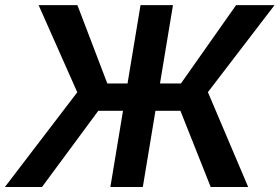

<svg xmlns="http://www.w3.org/2000/svg" viewBox="-44 -748 1119 768"><path d="M647.9 -727.5 527.3 0H397.5L518.1 -727.5ZM-24.4 0 265.1 -378.9 110.4 -727.5H265.6L385.3 -414.1H679.7L900.4 -727.5H1054.2L787.6 -379.4L948.7 0H798.8L677.7 -304.7H349.1L124 0Z"/></svg>

Font: Inter 20pt SemiBold
Style: Italic
Weight: 600
Italic angle: -9.3988°
Version: Version 4.001;git-66647c0bb